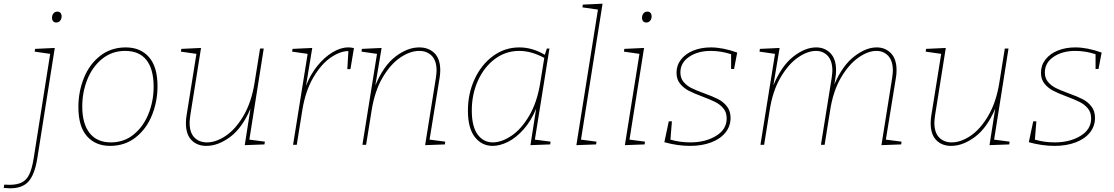

<svg xmlns="http://www.w3.org/2000/svg" viewBox="-114 -785 6039 1041"><path d="M76 -520 183 -525 88 75Q74 161 41 198.5Q8 236 -59 236Q-70 236 -94 234L-91 216Q-81 217 -63 217Q-21 217 4.5 204Q30 191 44.5 161Q59 131 68 77L158 -493L74 -505ZM168 -689Q168 -703 176 -712.5Q184 -722 197 -722Q208 -722 214 -715Q220 -708 220 -696Q220 -682 212 -672.5Q204 -663 191 -663Q180 -663 174 -670Q168 -677 168 -689Z M740 -318Q740 -235 710 -160.5Q680 -86 621.5 -40Q563 6 483 6Q404 6 357.5 -46.5Q311 -99 311 -205Q311 -288 341 -362.5Q371 -437 429.5 -482.5Q488 -528 568 -528Q648 -528 694 -475Q740 -422 740 -318ZM332 -208Q332 -114 372 -63.5Q412 -13 487 -13Q558 -13 610.5 -55.5Q663 -98 691 -167.5Q719 -237 719 -315Q719 -410 680 -459.5Q641 -509 565 -509Q493 -509 440 -466Q387 -423 359.5 -354Q332 -285 332 -208Z M1238 -28 1322 -17 1320 -2 1213 2 1244 -196Q1200 -92 1134.5 -43Q1069 6 1005 6Q955 6 924.5 -25Q894 -56 894 -117Q894 -141 898 -162L951 -493L867 -505L869 -520L976 -525L918 -161Q914 -131 914 -120Q914 -66 940 -39.5Q966 -13 1008 -13Q1057 -13 1110 -48.5Q1163 -84 1206 -157Q1249 -230 1266 -335L1296 -522H1316Z M1805 -524 1786 -410H1769L1775 -508Q1730 -508 1678.5 -472.5Q1627 -437 1584.5 -364.5Q1542 -292 1525 -187L1495 0H1475L1554 -493L1470 -505L1472 -520L1579 -525L1545 -319Q1568 -380 1606.5 -427.5Q1645 -475 1689 -501.5Q1733 -528 1775 -528Q1792 -528 1805 -524Z M2215 -28 2300 -17 2298 -2 2191 2 2249 -361Q2253 -391 2253 -402Q2253 -456 2227 -482.5Q2201 -509 2159 -509Q2110 -509 2057 -473.5Q2004 -438 1961 -365.5Q1918 -293 1901 -187L1871 0H1851L1930 -493L1846 -505L1848 -520L1955 -525L1921 -322Q1965 -428 2030 -478Q2095 -528 2159 -528Q2210 -528 2241.5 -497Q2273 -466 2273 -404Q2273 -381 2269 -360Z M2786 -28 2871 -17 2869 -2 2762 2 2793 -196Q2765 -128 2724 -82.5Q2683 -37 2639.5 -15.5Q2596 6 2557 6Q2498 6 2460.5 -42Q2423 -90 2423 -185Q2423 -278 2459.5 -356.5Q2496 -435 2559.5 -481.5Q2623 -528 2702 -528Q2772 -528 2840 -488L2851 -522H2865ZM2815 -335 2837 -471Q2767 -509 2701 -509Q2628 -509 2569.5 -465.5Q2511 -422 2477.5 -348Q2444 -274 2444 -186Q2444 -99 2475.5 -56Q2507 -13 2558 -13Q2605 -13 2658.5 -48.5Q2712 -84 2755 -157Q2798 -230 2815 -335Z M3046 -760 3153 -765 3036 -28 3120 -17 3118 -2 3011 2 3128 -733 3044 -745Z M3378 -525 3299 -28 3383 -17 3381 -2 3274 2 3353 -493 3269 -505 3271 -520ZM3367 -689Q3367 -703 3375 -712.5Q3383 -722 3396 -722Q3407 -722 3413 -715Q3419 -708 3419 -696Q3419 -682 3411 -672.5Q3403 -663 3390 -663Q3379 -663 3373 -670Q3367 -677 3367 -689Z M3883 -500 3866 -411H3850V-491Q3795 -509 3740 -509Q3670 -509 3622.5 -477Q3575 -445 3575 -392Q3575 -361 3592.5 -340.5Q3610 -320 3635 -307.5Q3660 -295 3704 -279Q3751 -262 3779.5 -247.5Q3808 -233 3827.5 -208Q3847 -183 3847 -146Q3847 -101 3819.5 -66.5Q3792 -32 3742 -13Q3692 6 3628 6Q3559 6 3488 -14L3512 -127H3529L3521 -28Q3572 -13 3629 -13Q3710 -13 3768 -48Q3826 -83 3826 -143Q3826 -176 3808 -197.5Q3790 -219 3764 -232Q3738 -245 3693 -262Q3647 -279 3619.5 -293.5Q3592 -308 3573 -331.5Q3554 -355 3554 -391Q3554 -431 3578.5 -462.5Q3603 -494 3645.5 -511Q3688 -528 3740 -528Q3805 -528 3883 -500Z M4689 -28 4774 -17 4772 -2 4665 2 4723 -361Q4727 -391 4727 -402Q4727 -455 4702 -482Q4677 -509 4638 -509Q4592 -509 4540 -472.5Q4488 -436 4445.5 -363.5Q4403 -291 4387 -187L4357 0H4337L4395 -361Q4399 -391 4399 -402Q4399 -455 4374 -482Q4349 -509 4310 -509Q4264 -509 4212 -473Q4160 -437 4117.5 -364Q4075 -291 4059 -187L4029 0H4009L4088 -493L4004 -505L4006 -520L4113 -525L4079 -322Q4123 -428 4187 -478Q4251 -528 4311 -528Q4358 -528 4388.5 -496.5Q4419 -465 4419 -404Q4419 -381 4415 -360L4410 -328Q4454 -430 4517.5 -479Q4581 -528 4639 -528Q4686 -528 4716.5 -496.5Q4747 -465 4747 -404Q4747 -381 4743 -360Z M5276 -28 5360 -17 5358 -2 5251 2 5282 -196Q5238 -92 5172.5 -43Q5107 6 5043 6Q4993 6 4962.5 -25Q4932 -56 4932 -117Q4932 -141 4936 -162L4989 -493L4905 -505L4907 -520L5014 -525L4956 -161Q4952 -131 4952 -120Q4952 -66 4978 -39.5Q5004 -13 5046 -13Q5095 -13 5148 -48.5Q5201 -84 5244 -157Q5287 -230 5304 -335L5334 -522H5354Z M5859 -500 5842 -411H5826V-491Q5771 -509 5716 -509Q5646 -509 5598.5 -477Q5551 -445 5551 -392Q5551 -361 5568.5 -340.5Q5586 -320 5611 -307.5Q5636 -295 5680 -279Q5727 -262 5755.5 -247.5Q5784 -233 5803.5 -208Q5823 -183 5823 -146Q5823 -101 5795.5 -66.5Q5768 -32 5718 -13Q5668 6 5604 6Q5535 6 5464 -14L5488 -127H5505L5497 -28Q5548 -13 5605 -13Q5686 -13 5744 -48Q5802 -83 5802 -143Q5802 -176 5784 -197.5Q5766 -219 5740 -232Q5714 -245 5669 -262Q5623 -279 5595.5 -293.5Q5568 -308 5549 -331.5Q5530 -355 5530 -391Q5530 -431 5554.5 -462.5Q5579 -494 5621.5 -511Q5664 -528 5716 -528Q5781 -528 5859 -500Z"/></svg>

Font: Bitter Pro Thin
Style: Italic
Weight: 250
Italic angle: -9°
Designer: Sol Matas, and Bitter project Authors
Foundry: Sol Matas
Version: Version 1.010